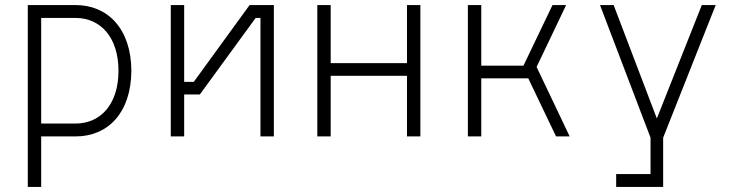

<svg xmlns="http://www.w3.org/2000/svg" viewBox="-20 -540 2933 760"><path d="M279 -51H143V-469H279C379 -469 449 -391 449 -260C449 -127 378 -51 279 -51ZM90 200H143V0H279C407 0 499 -93 500 -260C499 -427 406 -520 279 -520H90Z M771 -166 992 -469H1011V0H1064V-520H968L747 -216H709V-520H656V0H709V-166Z M1644 0V-520H1591V-290H1289V-520H1236V0H1289V-240H1591V0Z M2167 -520 2052 -280H1885V-520H1832V0H1885V-230H2071L2181 0H2235L2104 -275L2221 -520Z M2758 -520 2580 -71 2409 -520H2355L2555 5V149H2419V200H2605V5L2813 -520Z"/></svg>

Font: Grotesk 01 Extrafine
Style: Bold
Weight: 400
Designer: Frank Adebiaye, contributions by Jérémy Landes, Ariel Martín Pérez
Foundry: Velvetyne Type Foundry
Version: Version 3.000;Glyphs 3.1.2 (3150)